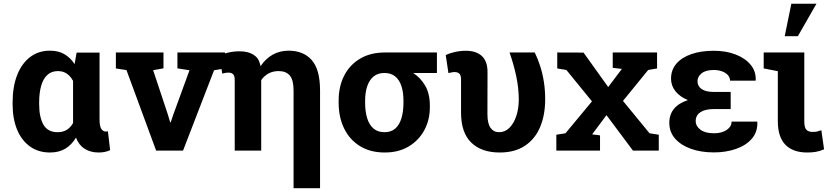

<svg xmlns="http://www.w3.org/2000/svg" viewBox="-20 -811 4467 1034"><path d="M249 10.3Q186.5 10.3 141.4 -22.2Q96.2 -54.7 72 -113Q47.9 -171.4 47.9 -249.5V-259.8Q47.9 -343.3 72 -405.8Q96.2 -468.3 141.4 -503.2Q186.5 -538.1 249 -538.1Q294.4 -538.1 326.7 -519.3Q358.9 -500.5 381.8 -465.8L392.6 -527.8H516.1V-168.5Q516.1 -131.8 525.4 -117.2Q534.7 -102.5 550.8 -102.5Q553.7 -102.5 556.6 -103Q559.6 -103.5 561 -104.5L573.2 -2.4Q557.1 4.9 542.2 7.6Q527.3 10.3 511.2 10.3Q467.3 10.3 436 -9.5Q404.8 -29.3 389.2 -69.8Q365.7 -30.8 331.8 -10.3Q297.9 10.3 249 10.3ZM290.5 -99.1Q319.3 -99.1 339.6 -111.8Q359.9 -124.5 373.5 -148.4V-375.5Q364.3 -392.6 352.3 -404.3Q340.3 -416 325.2 -422.1Q310.1 -428.2 292.5 -428.2Q256.8 -428.2 234.4 -407Q211.9 -385.7 201.4 -347.9Q190.9 -310.1 190.9 -259.8V-249.5Q190.9 -179.7 214.1 -139.4Q237.3 -99.1 290.5 -99.1Z M820.8 0 661.1 -433.6 604 -442.4V-528.3H860.4V-442.9L804.7 -433.1L884.3 -193.4L896.5 -152.3H899.4L913.1 -193.4L1000.5 -432.6L935.5 -442.9V-528.3H1191.4V-442.4L1132.8 -432.6L965.8 0Z M1561 202.6V-323.2Q1561 -379.9 1540.8 -404.1Q1520.5 -428.2 1480.5 -428.2Q1449.7 -428.2 1426 -415.3Q1402.3 -402.3 1386.7 -379.4V0H1244.1V-380.4Q1244.1 -402.3 1235.6 -411.1Q1227.1 -419.9 1210 -419.9Q1200.7 -419.9 1194.8 -418.7Q1189 -417.5 1176.8 -414.6L1162.1 -511.2Q1180.7 -521.5 1210.4 -528.1Q1240.2 -534.7 1270 -534.7Q1315.4 -534.7 1344 -517.1Q1372.6 -499.5 1380.4 -465.8Q1381.3 -463.4 1382.1 -460.2Q1382.8 -457 1383.3 -454.6Q1409.7 -494.6 1448.2 -516.4Q1486.8 -538.1 1534.2 -538.1Q1614.3 -538.1 1658.9 -487.3Q1703.6 -436.5 1703.6 -323.7V202.6Z M2052.2 10.3Q1974.6 10.3 1918.9 -23.9Q1863.3 -58.1 1833.5 -118.7Q1803.7 -179.2 1803.7 -258.8V-269Q1803.7 -345.2 1833.5 -403.6Q1863.3 -461.9 1919.2 -495.1Q1975.1 -528.3 2052.7 -528.3H2333V-418H2205.1Q2244.6 -392.6 2269.8 -349.6Q2294.9 -306.6 2294.9 -243.2V-232.9Q2294.9 -165.5 2265.4 -110.4Q2235.8 -55.2 2181.4 -22.5Q2127 10.3 2052.2 10.3ZM2050.8 -99.1Q2086.4 -99.1 2108.9 -118.9Q2131.3 -138.7 2142.1 -174.8Q2152.8 -210.9 2152.8 -258.8V-269Q2152.8 -313 2142.1 -346.7Q2131.3 -380.4 2108.6 -399.2Q2085.9 -418 2050.3 -418Q2014.6 -418 1991.7 -398.9Q1968.8 -379.9 1957.5 -346.2Q1946.3 -312.5 1946.3 -269V-258.8Q1946.3 -210.4 1957.3 -174.6Q1968.3 -138.7 1991.5 -118.9Q2014.6 -99.1 2050.8 -99.1Z M2670.9 10.3Q2572.8 10.3 2517.8 -43.2Q2462.9 -96.7 2462.9 -204.6V-383.3Q2462.9 -405.3 2454.1 -414.1Q2445.3 -422.9 2427.7 -422.9Q2419.9 -422.9 2411.1 -420.9Q2402.3 -418.9 2395 -417.5L2380.4 -514.2Q2398.9 -523.9 2429 -530.8Q2459 -537.6 2488.8 -537.6Q2544.4 -537.6 2575 -509.3Q2605.5 -481 2605.5 -423.3L2605 -197.3Q2605 -145.5 2621.8 -122.3Q2638.7 -99.1 2668 -99.1Q2699.7 -99.1 2723.4 -122.6Q2747.1 -146 2760.5 -186.3Q2773.9 -226.6 2773.9 -276.4Q2773.4 -338.4 2760 -401.4Q2746.6 -464.4 2724.1 -528.3H2859.9Q2876.5 -494.1 2889.2 -454.8Q2901.9 -415.5 2908.9 -370.8Q2916 -326.2 2916 -276.4Q2916 -191.4 2888.7 -126.7Q2861.3 -62 2806.9 -25.9Q2752.4 10.3 2670.9 10.3Z M2976.1 0V-85.4L3025.4 -93.3L3168 -265.1L3030.3 -434.1L2981 -442.4V-528.3L3122.6 -527.8L3255.4 -342.3L3329.1 -439.9L3279.8 -445.8V-528.3H3518.6V-442.4L3470.7 -434.1L3335 -267.6L3478 -93.3L3527.8 -85.4V0H3388.7L3246.1 -190.9L3168.9 -87.4L3211.4 -82V0Z M3824.7 9.8Q3755.4 9.8 3701.2 -9.5Q3647 -28.8 3615.7 -64.5Q3584.5 -100.1 3584.5 -149.4Q3584.5 -238.8 3684.6 -272Q3641.6 -289.6 3617.7 -319.6Q3593.8 -349.6 3593.8 -387.2Q3593.8 -434.6 3622.8 -468.3Q3651.9 -502 3703.6 -519.8Q3755.4 -537.6 3823.7 -537.6Q3890.1 -537.6 3941.7 -517.6Q3993.2 -497.6 4022.5 -462.2Q4051.8 -426.8 4049.8 -379.4L4048.8 -376.5H3911.6Q3911.6 -394 3899.7 -407Q3887.7 -419.9 3867.9 -427Q3848.1 -434.1 3823.7 -434.1Q3780.3 -434.1 3758.3 -416Q3736.3 -397.9 3736.3 -374Q3736.3 -346.7 3758.8 -331.3Q3781.2 -315.9 3823.7 -315.9H3915V-223.6H3823.7Q3776.9 -223.6 3751.7 -206.5Q3726.6 -189.5 3726.6 -159.2Q3726.6 -131.8 3752.2 -112.5Q3777.8 -93.3 3824.7 -93.3Q3867.2 -93.3 3893.6 -111.3Q3919.9 -129.4 3919.9 -156.2H4057.6L4058.6 -153.3Q4060.5 -100.6 4029.1 -64.2Q3997.6 -27.8 3943.6 -9Q3889.6 9.8 3824.7 9.8Z M4327.1 10.3Q4250.5 10.3 4209.7 -31.5Q4168.9 -73.2 4168.9 -158.7V-427.7L4092.8 -442.4V-528.3H4311.5V-156.7Q4311.5 -125 4322.3 -112.8Q4333 -100.6 4356 -100.6Q4370.1 -100.6 4378.4 -102.3Q4386.7 -104 4403.3 -109.4L4418 -6.8Q4395 2.9 4374.5 6.6Q4354 10.3 4327.1 10.3ZM4206.1 -616.2 4241.7 -791H4377L4276.9 -616.2Z"/></svg>

Font: Roboto Slab LO
Style: Bold
Weight: 700
Designer: Google
Version: Version 2.000